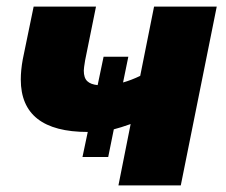

<svg xmlns="http://www.w3.org/2000/svg" viewBox="-20 -562 686 582"><path d="M637 -542 528 0H339L376 -186Q345 -175 325 -170L308 -86H230L246 -162Q43 -162 43 -321Q43 -349 49 -382L82 -542H271L238 -379Q234 -355 234 -348Q234 -326 244.5 -316Q255 -306 276 -304L294 -390H369L353 -312Q378 -319 405 -332L447 -542Z"/></svg>

Font: Montserrat Alternates ExtraBold
Style: Italic
Weight: 800
Italic angle: -11.3°
Designer: Julieta Ulanovsky
Foundry: Julieta Ulanovsky
Version: Version 7.200